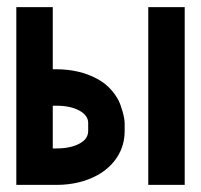

<svg xmlns="http://www.w3.org/2000/svg" viewBox="-20 -520 565 540"><path d="M128.4 -325.2H138.2Q203.1 -325.2 253.4 -298.3Q277.8 -285.2 294.9 -264.9Q312 -244.6 318.8 -224.9Q325.7 -205.1 328.1 -192.9Q330.6 -180.7 330.6 -174.3V-151.9Q330.6 -111.3 310.1 -79.1Q289.6 -46.9 253.9 -27.3Q204.1 0 138.2 0H25.9V-500H128.4ZM397 -500H499.5V0H397ZM128.4 -102.5H138.2Q179.2 -102.5 204.6 -116.7Q228 -129.4 228 -151.9V-174.3Q228 -194.8 204.1 -208.5Q178.7 -222.7 138.2 -222.7H128.4Z"/></svg>

Font: Anka/Coder Condensed
Style: Bold
Weight: 700
Width: 4
Monospace: yes
Version: Version 001.100